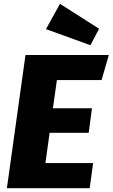

<svg xmlns="http://www.w3.org/2000/svg" viewBox="-20 -982 588 1002"><path d="M510 -564H277L256 -417H460L443 -289H239L217 -131H466L448 0H16L113 -695H548ZM497 -832 452 -746 220 -830 293 -962Z"/></svg>

Font: Trujillo ExtraBold
Style: Italic
Weight: 800
Italic angle: -8°
Designer: Fira Sans original fonts by bBox Type GmbH, Carrois Corporate GbR, & Edenspiekermann AG / Changes by Cristiano Sobral
Foundry: Fira Sans original fonts by bBox Type GmbH, Carrois Corporate GbR, & Edenspiekermann AG / Changes by Cristiano Sobral
Version: Version 4.301;July 28, 2020;FontCreator 13.0.0.2655 64-bit